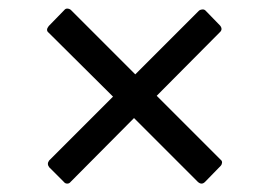

<svg xmlns="http://www.w3.org/2000/svg" viewBox="-20 -557 640 457"><path d="M132 -124 97 -159Q91 -167 97 -175L249 -327L96 -479Q88 -485 96 -495L133 -533Q136 -537 141 -536.5Q146 -536 149 -533L302 -380L453 -531Q456 -534 461 -534.5Q466 -535 469 -532L504 -496Q511 -487 503 -480L353 -329L505 -177Q509 -174 508.5 -169.5Q508 -165 505 -162L468 -124Q460 -116 451 -124L299 -276L148 -124Q145 -120 140 -120Q135 -120 132 -124Z"/></svg>

Font: LINE Seed Sans App
Style: Regular
Weight: 400
Designer: LINE VX Design & Dalton Maag Ltd & Sandoll Inc
Foundry: Dalton Maag Ltd
Version: Version 1.003